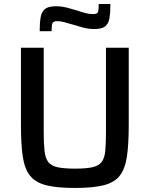

<svg xmlns="http://www.w3.org/2000/svg" viewBox="-20 -925 744 953"><path d="M352 8Q263 8 209.5 -5.5Q156 -19 129 -53Q102 -87 93 -148Q84 -209 84 -304V-688H197V-269Q197 -211 201 -175.5Q205 -140 219.5 -121Q234 -102 265.5 -95Q297 -88 352 -88Q408 -88 439 -95Q470 -102 484.5 -121Q499 -140 502.5 -175.5Q506 -211 506 -269V-688H619V-304Q619 -209 610 -148Q601 -87 574.5 -53Q548 -19 494.5 -5.5Q441 8 352 8ZM177 -770Q177 -811 181.5 -838.5Q186 -866 203 -880Q220 -894 257 -894Q285 -894 312.5 -887Q340 -880 366 -872Q386 -865 404.5 -860Q423 -855 441 -855Q463 -855 466.5 -865.5Q470 -876 470 -905H528Q528 -864 523.5 -836Q519 -808 502.5 -794.5Q486 -781 449 -781Q419 -781 393 -788Q367 -795 341 -803Q320 -809 300.5 -814.5Q281 -820 265 -820Q244 -820 240 -809Q236 -798 236 -770Z"/></svg>

Font: Saira Medium
Style: Regular
Weight: 500
Designer: Hector Gatti with collaboration of the Omnibus-Type team
Foundry: Omnibus-Type
Version: Version 1.100; ttfautohint (v1.8.3)